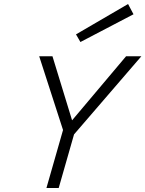

<svg xmlns="http://www.w3.org/2000/svg" viewBox="-20 -935 723 955"><path d="M343 -322 313 -228 175 -655H241ZM296 -297H357L272 0H211ZM328 -324 607 -655H683L297 -207ZM358 -764 617 -915 644 -864 380 -726Z"/></svg>

Font: Intel One Mono Light
Style: Italic
Weight: 300
Italic angle: -16°
Monospace: yes
Designer: Fred Shallcrass
Foundry: Frere-Jones Type LLC
Version: Version 1.004